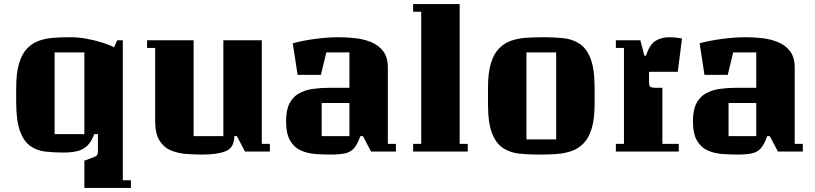

<svg xmlns="http://www.w3.org/2000/svg" viewBox="-20 -749 4028 949"><path d="M627 180H397V45L438 30Q456 23 460 17.5Q464 12 464 0V-86H446Q431 -46 409 -26.5Q387 -7 358 -1Q329 5 294 5Q248 5 206 0.5Q164 -4 131 -26.5Q98 -49 79 -100.5Q60 -152 60 -246V-314Q60 -389 74.5 -436.5Q89 -484 115 -510.5Q141 -537 175 -548.5Q209 -560 248.5 -562.5Q288 -565 329 -565Q367 -565 408 -557.5Q449 -550 485.5 -538.5Q522 -527 544 -515L559 -550H587V142H627ZM250 -490V-86H397V-490Z M747 -150V-512H707V-550H937V-76H1084V-550H1274V-38H1314V0H1191L1151 -76H1138Q1138 -19 1096 -2Q1054 15 983 15Q943 15 901.5 12Q860 9 825 -5.5Q790 -20 768.5 -54Q747 -88 747 -150Z M1451 -379 1427 -535Q1478 -549 1540 -557Q1602 -565 1654 -565Q1693 -565 1735 -560.5Q1777 -556 1814 -541Q1851 -526 1874 -496Q1897 -466 1897 -415V-38H1937V0H1814L1774 -76H1761Q1747 -36 1730 -16.5Q1713 3 1685.5 9Q1658 15 1614 15Q1576 15 1537.5 12Q1499 9 1466.5 -5.5Q1434 -20 1414 -54Q1394 -88 1394 -150Q1394 -205 1411 -238Q1428 -271 1458 -287.5Q1488 -304 1526 -309.5Q1564 -315 1606 -315H1707V-490H1593L1566 -379ZM1707 -76V-240H1570V-76Z M2022 -729H2252V-38H2292V0H2022V-38H2062V-691H2022Z M2919 -314V-236Q2919 -161 2904.5 -113.5Q2890 -66 2863.5 -39.5Q2837 -13 2802.5 -1.5Q2768 10 2727 12.5Q2686 15 2642 15Q2593 15 2548 10.5Q2503 6 2467.5 -16.5Q2432 -39 2412 -90.5Q2392 -142 2392 -236V-314Q2392 -389 2406.5 -436.5Q2421 -484 2447.5 -510.5Q2474 -537 2508.5 -548.5Q2543 -560 2584 -562.5Q2625 -565 2669 -565Q2719 -565 2763.5 -560.5Q2808 -556 2843.5 -533.5Q2879 -511 2899 -459.5Q2919 -408 2919 -314ZM2729 -60V-490H2582V-60Z M3024 -550H3145L3165 -474H3173Q3190 -527 3218.5 -546Q3247 -565 3288 -565Q3317 -565 3351 -559L3330 -394H3188V-341Q3188 -322 3197 -318.5Q3206 -315 3218 -315H3254V-38H3335V0H3024V-38H3064V-512H3024Z M3462 -379 3438 -535Q3489 -549 3551 -557Q3613 -565 3665 -565Q3704 -565 3746 -560.5Q3788 -556 3825 -541Q3862 -526 3885 -496Q3908 -466 3908 -415V-38H3948V0H3825L3785 -76H3772Q3758 -36 3741 -16.5Q3724 3 3696.5 9Q3669 15 3625 15Q3587 15 3548.5 12Q3510 9 3477.5 -5.5Q3445 -20 3425 -54Q3405 -88 3405 -150Q3405 -205 3422 -238Q3439 -271 3469 -287.5Q3499 -304 3537 -309.5Q3575 -315 3617 -315H3718V-490H3604L3577 -379ZM3718 -76V-240H3581V-76Z"/></svg>

Font: Unlock
Style: Regular
Weight: 400
Designer: Eduardo Rodriguez Tunni
Foundry: Eduardo Rodriguez Tunni
Version: Version 1.003; ttfautohint (v1.8.4.7-5d5b);gftools[0.9.23]